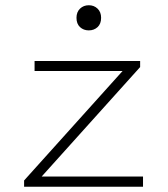

<svg xmlns="http://www.w3.org/2000/svg" viewBox="-20 -713 640 733"><path d="M72 0V-24L448 -442H112V-480H515V-457L139 -39H526V0ZM319 -597Q299 -597 285.5 -609.5Q272 -622 272 -645Q272 -667 285.5 -680Q299 -693 319 -693Q339 -693 352.5 -680Q366 -667 366 -645Q366 -622 352.5 -609.5Q339 -597 319 -597Z"/></svg>

Font: Source Code Pro Light
Style: Regular
Weight: 300
Monospace: yes
Designer: Paul D. Hunt, Teo Tuominen
Foundry: Adobe Systems Incorporated
Version: Version 2.030;PS 1.000;hotconv 16.6.51;makeotf.lib2.5.65220